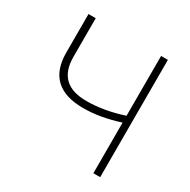

<svg xmlns="http://www.w3.org/2000/svg" viewBox="-163 -879 1019 1031"><g transform="rotate(30 347.0 -363.5)"><path d="M96.9 -727.3V-488.3C96.9 -343.4 176.5 -275.9 322.1 -275.6C396.3 -275.2 465.6 -288.4 546.9 -313.9V0H589.1V-727.3H546.9V-356.5C473.4 -331.7 394.5 -317.1 321 -317.1C204.2 -317.1 141.7 -369.7 141.7 -488.3V-727.3Z"/></g></svg>

Font: Karasuma Gothic
Style: Thin
Weight: 200
Designer: Rasmus Andersson / Ryoko Ishizuka
Foundry: rsms
Version: Version 1.00